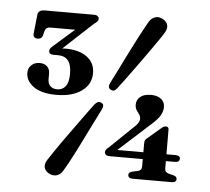

<svg xmlns="http://www.w3.org/2000/svg" viewBox="-52 -770 917 840"><g transform="rotate(5 406.5 -349.5)"><path d="M596 -160Q596 -167 598.2 -172Q600.5 -177 605.5 -180.5L665 -231.5Q671.5 -237 676 -238.8Q680.5 -240.5 684.5 -240.5Q697 -240.5 697 -227.5L697.5 -57Q697.5 -48 702 -43.2Q706.5 -38.5 713.5 -36L734.5 -31Q742 -29 746.5 -25.2Q751 -21.5 751 -15.5Q751 0 730 0H560Q539 0 539 -15.5Q539 -27.5 556 -31L579 -36Q587.5 -38 591.8 -43Q596 -48 596 -57ZM542.5 -223Q556.5 -235 562.8 -245Q569 -255 569 -264Q569 -275 562.8 -283.2Q556.5 -291.5 550.5 -301Q544.5 -310.5 544.5 -324.5Q544.5 -345 560.5 -358.8Q576.5 -372.5 608.5 -372.5Q635.5 -372.5 652 -359.5Q668.5 -346.5 668.5 -324Q668.5 -306 658 -287.2Q647.5 -268.5 615 -240.5L465.5 -105L458 -119.5H737.5Q747 -119.5 752.2 -116Q757.5 -112.5 757.5 -105.5Q757.5 -89.5 737 -89.5H450Q439.5 -89.5 434 -94Q428.5 -98.5 428.5 -106Q428.5 -110.5 431.5 -115.8Q434.5 -121 443.5 -127.5ZM459.5 -390.5Q451.5 -380 445 -377.5Q438.5 -375 429.5 -380Q421.5 -384 420.8 -391.5Q420 -399 425 -409.5Q433 -425 444.5 -447.8Q456 -470.5 469.2 -497.5Q482.5 -524.5 496.8 -552.8Q511 -581 524.5 -607.2Q538 -633.5 549.8 -655Q561.5 -676.5 569 -689.5Q580 -707 596.2 -712.2Q612.5 -717.5 631 -707Q648.5 -697 651.5 -681.5Q654.5 -666 643.5 -648.5Q636.5 -636.5 623 -617Q609.5 -597.5 592.5 -573.2Q575.5 -549 556.8 -523Q538 -497 519.8 -471.8Q501.5 -446.5 485.8 -425.5Q470 -404.5 459.5 -390.5ZM363.5 -308Q372 -318 378.8 -320.8Q385.5 -323.5 394.5 -319Q403 -314.5 403.2 -307Q403.5 -299.5 398 -289Q390.5 -273.5 379 -250.8Q367.5 -228 354 -200.8Q340.5 -173.5 326.5 -145.2Q312.5 -117 299 -90.5Q285.5 -64 273.8 -42.8Q262 -21.5 254 -8.5Q243.5 9 227 13.8Q210.5 18.5 192.5 9Q175 -1 171.8 -16.2Q168.5 -31.5 180 -49.5Q187.5 -61 200.8 -80.8Q214 -100.5 231.2 -125Q248.5 -149.5 267.2 -175.5Q286 -201.5 304 -226.5Q322 -251.5 337.5 -272.8Q353 -294 363.5 -308ZM190 -529 183 -537.5Q190.5 -539 199.2 -540.2Q208 -541.5 218.5 -541.5Q276.5 -541.5 311.5 -516Q346.5 -490.5 346.5 -445Q346.5 -395.5 305.2 -366Q264 -336.5 194.5 -336.5Q128.5 -336.5 94.2 -361.5Q60 -386.5 60 -422Q60 -443 74.5 -456Q89 -469 110 -469Q131.5 -469 143.2 -457.5Q155 -446 155 -426.5V-400.5Q155 -383.5 165.5 -372.2Q176 -361 196.5 -361Q219 -361 232.8 -378.2Q246.5 -395.5 246.5 -433.5Q246.5 -473 231.5 -491.5Q216.5 -510 187.5 -510H167.5Q158 -510 152.5 -513.5Q147 -517 147 -525Q147 -530.5 150 -535.5Q153 -540.5 160.5 -547L281.5 -653.5L284.5 -627.5H143.5Q124 -627.5 119.5 -612L113.5 -589.5Q111.5 -582.5 106.2 -578.5Q101 -574.5 92 -574.5Q82.5 -574.5 77 -579.2Q71.5 -584 72.5 -594L81.5 -679Q82.5 -688.5 90.2 -694.2Q98 -700 111 -700H328.5Q339 -700 344.8 -695.2Q350.5 -690.5 350.5 -683Q350.5 -677.5 345.8 -672.2Q341 -667 330 -659Z"/></g></svg>

Font: Fraunces SemiBold
Style: Regular
Weight: 600
Version: Version 1.000;[b76b70a41]